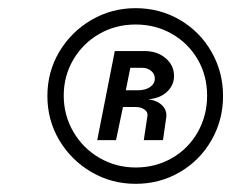

<svg xmlns="http://www.w3.org/2000/svg" viewBox="-20 -736 566 470"><path d="M96 -501Q96 -560 125 -609Q154 -658 203.5 -687Q253 -716 312 -716Q371 -716 420 -687.5Q469 -659 497.5 -609.5Q526 -560 526 -501Q526 -442 497.5 -392.5Q469 -343 420 -314.5Q371 -286 312 -286Q253 -286 203.5 -315Q154 -344 125 -393Q96 -442 96 -501ZM312 -326Q361 -326 401 -349Q441 -372 464 -412.5Q487 -453 487 -502Q487 -551 464 -590.5Q441 -630 401 -653Q361 -676 312 -676Q263 -676 223 -653Q183 -630 159.5 -590Q136 -550 136 -502Q136 -454 159.5 -413.5Q183 -373 223.5 -349.5Q264 -326 312 -326ZM406 -550Q406 -527 388.5 -511Q371 -495 343 -493Q365 -490 377 -478Q389 -466 387 -449L379 -393H332L341 -453Q342 -462 333.5 -468Q325 -474 312 -474H281L264 -393H218L261 -611H334Q365 -611 385.5 -593.5Q406 -576 406 -550ZM359 -544Q359 -555 350 -562.5Q341 -570 328 -570H299L288 -515H317Q336 -515 347.5 -523Q359 -531 359 -544Z"/></svg>

Font: MedMera Sans Semibold
Style: Italic
Weight: 600
Italic angle: -11°
Designer: Kasper Nordkvist
Foundry: UNCUT.wtf
Version: Version 1.300